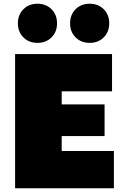

<svg xmlns="http://www.w3.org/2000/svg" viewBox="-20 -1010 661 1030"><path d="M311 -200H591V0H61V-720H581V-520H311V-450H541V-280H311ZM181 -780Q135 -780 105.5 -809.5Q76 -839 76 -885Q76 -931 105.5 -960.5Q135 -990 181 -990Q227 -990 256.5 -960.5Q286 -931 286 -885Q286 -839 256.5 -809.5Q227 -780 181 -780ZM461 -780Q415 -780 385.5 -809.5Q356 -839 356 -885Q356 -931 385.5 -960.5Q415 -990 461 -990Q507 -990 536.5 -960.5Q566 -931 566 -885Q566 -839 536.5 -809.5Q507 -780 461 -780Z"/></svg>

Font: Metropolitano Black
Style: Regular
Weight: 900
Designer: Fonts by Alex Slobzheninov & Chris M. Simpson / Changes by Cristiano Sobral
Foundry: Fonts by Alex Slobzheninov & Chris M. Simpson / Changes by Cristiano Sobral
Version: Version 1.00;August 30, 2020;FontCreator 13.0.0.2681 64-bit